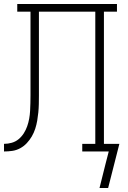

<svg xmlns="http://www.w3.org/2000/svg" viewBox="-20 -755 640 957"><path d="M519 182H476L506 62L522 0H390V-38H455V-697H174V-335Q174 -331 174 -327Q174 -323 174 -319Q174 -299 174 -278Q174 -257 173.5 -236Q173 -215 171 -194.5Q169 -174 165.5 -153.5Q162 -133 155.5 -113Q149 -93 138.5 -75Q128 -57 113.5 -41.5Q99 -26 80.5 -16Q62 -6 41.5 -3Q21 0 0 0V-38Q20 -38 39 -43.5Q58 -49 73 -61.5Q88 -74 98.5 -90.5Q109 -107 115.5 -125.5Q122 -144 125.5 -163.5Q129 -183 130 -202.5Q131 -222 131.5 -241.5Q132 -261 132 -280Q132 -294 132 -307.5Q132 -321 132 -335V-697H66V-735H563V-697H498V-38H575Z"/></svg>

Font: Iosevka Slab XLtEx
Style: Regular
Weight: 200
Width: 7
Monospace: yes
Designer: Belleve Invis
Foundry: Belleve Invis
Version: Version 11.1.0; ttfautohint (v1.8.3)